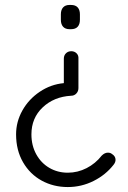

<svg xmlns="http://www.w3.org/2000/svg" viewBox="-20 -569 516 776"><path d="M226 -489V-511Q226 -529 235 -539Q244 -549 261 -549H267Q285 -549 294 -539Q303 -529 303 -511V-489Q303 -471 294 -461Q285 -451 267 -451H261Q244 -451 235 -461Q226 -471 226 -489ZM447 77Q447 87 439 97Q407 138 358 162.5Q309 187 254 187Q196 187 148.5 161Q101 135 73 86.5Q45 38 45 -26Q45 -77 70.5 -122.5Q96 -168 140.5 -198Q185 -228 238 -233V-332Q238 -345 246.5 -353.5Q255 -362 268 -362Q281 -362 289.5 -353.5Q298 -345 297 -332V-213Q297 -200 288.5 -191Q280 -182 267 -182Q198 -178 152.5 -135Q107 -92 107 -26Q107 19 126.5 54.5Q146 90 179.5 109.5Q213 129 254 129Q294 129 330 110.5Q366 92 391 60Q403 48 416 48Q426 48 432 53Q447 62 447 77Z"/></svg>

Font: Quicksand
Style: Regular
Weight: 400
Designer: Andrew Paglinawan
Foundry: Andrew Paglinawan
Version: Version 3.000